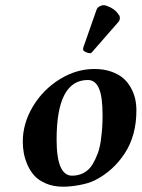

<svg xmlns="http://www.w3.org/2000/svg" viewBox="-20 -702 540 732"><path d="M195.8 -169.9Q195.8 -32.2 254.9 -32.2Q280.3 -32.2 300.3 -43.5Q320.3 -54.7 332.3 -74.5Q344.2 -94.2 352.5 -116.7Q360.8 -139.2 364.5 -167Q368.2 -194.8 369.6 -215.8Q371.1 -236.8 371.1 -259.8Q371.1 -330.6 358.9 -360.8Q345.2 -397 314.9 -397Q195.8 -397 195.8 -169.9ZM66.9 -162.1Q66.9 -231.4 105.2 -295.7Q143.6 -359.9 207 -399.4Q270.5 -439 339.8 -439Q375.5 -439 403.6 -429.2Q431.6 -419.4 449.5 -404.1Q467.3 -388.7 479 -367.4Q490.7 -346.2 495.4 -325Q500 -303.7 500 -280.8Q500 -185.5 455.8 -117.7Q411.6 -49.8 340.8 -14.2Q317.4 -2.9 283.4 3.4Q249.5 9.8 220.2 9.8Q184.1 9.8 155.8 -2.2Q127.4 -14.2 111.1 -32.2Q94.7 -50.3 84.5 -74.2Q74.2 -98.1 70.6 -119.4Q66.9 -140.6 66.9 -162.1ZM376 -682.1Q384.3 -682.1 402.8 -672.9Q423.3 -661.6 433.1 -645Q437 -641.1 437 -633.8Q437 -625 432.1 -619.1L334 -506.8Q328.1 -499 323.2 -499Q316.4 -499 306.6 -503.7Q296.9 -508.3 296.9 -513.2V-517.1Q296.9 -518.1 297.4 -519.8Q297.9 -521.5 297.9 -522Q298.3 -523.4 299.3 -525.9Q300.3 -528.3 300.8 -529.8L348.1 -665Q351.1 -672.9 359.1 -677.5Q367.2 -682.1 376 -682.1Z"/></svg>

Font: Common Serif
Style: Bold Italic
Weight: 700
Italic angle: -12°
Designer: Philipp H. Poll, Khaled Hosny
Foundry: Stefan Peev, Context Ltd.
Version: Version 1.026